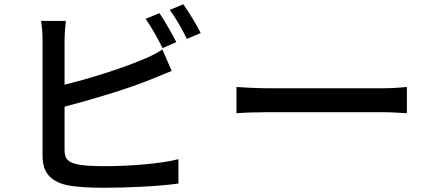

<svg xmlns="http://www.w3.org/2000/svg" viewBox="-20 -857 2040 907"><path d="M733 -795 668 -768C695 -730 728 -670 748 -630L813 -658C793 -697 758 -759 733 -795ZM846 -837 782 -810C810 -773 842 -716 863 -673L928 -701C910 -738 872 -800 846 -837ZM291 -758H174C179 -731 181 -690 181 -666V-119C181 -35 227 5 308 20C350 27 410 30 472 30C582 30 732 23 823 10V-105C740 -83 583 -72 478 -72C430 -72 383 -74 353 -79C306 -89 285 -101 285 -149V-353C411 -386 579 -436 686 -479C718 -491 758 -509 791 -522L747 -623C714 -602 683 -587 650 -574C553 -533 403 -486 285 -457V-666C285 -695 288 -731 291 -758Z M1097 -446V-322C1131 -325 1191 -327 1246 -327H1790C1834 -327 1880 -323 1902 -322V-446C1877 -444 1838 -440 1790 -440H1246C1192 -440 1130 -444 1097 -446Z"/></svg>

Font: Source Han Sans JP Medium
Style: Regular
Weight: 500
Designer: Ryoko NISHIZUKA 西塚涼子 (kana, bopomofo & ideographs); Paul D. Hunt (Latin, Greek & Cyrillic); Sandoll Communications 산돌커뮤니
Foundry: Adobe
Version: Version 2.002;hotconv 1.0.116;makeotfexe 2.5.65601